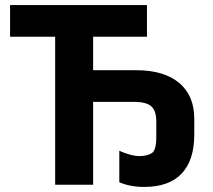

<svg xmlns="http://www.w3.org/2000/svg" viewBox="-20 -734 845 763"><path d="M553.2 8.8Q496.6 8.8 454.1 -9.8V-134.8Q502 -113.8 533.2 -113.8Q564.5 -113.8 582.8 -125.2Q601.1 -136.7 601.1 -189V-251Q601.1 -294.4 580.8 -311.8Q560.5 -329.1 514.2 -329.1H350.1V0H199.2V-587.9H20V-713.9H564V-587.9H350.1V-455.1H520Q631.3 -455.1 691.7 -404.8Q752 -354.5 752 -262.2V-199.2Q752 -97.2 701.9 -44.2Q651.9 8.8 553.2 8.8Z"/></svg>

Font: NotoSans-Bold
Style: Bold
Weight: 700
Designer: Monotype Design team
Foundry: Monotype Imaging Inc.
Version: Version 1.04